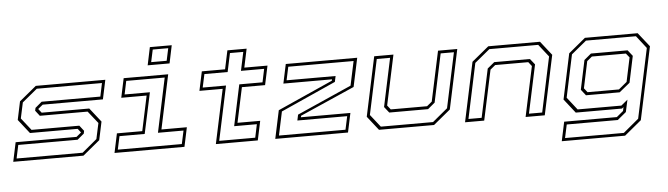

<svg xmlns="http://www.w3.org/2000/svg" viewBox="-54 -979 4897 1407"><g transform="rotate(-5 2394.5 -275.0)"><path d="M10 0 40 -141.5H488L523.5 -171L501.5 -199.5H150.5L69.5 -302.5L98 -437L223 -540H734.5L704.5 -398.5H261.5L226 -369.5L249 -340.5H599L680 -237.5L651.5 -103L526.5 0ZM36.5 -22H522.5L631.5 -113L656.5 -229L585 -319H233.5L202.5 -359L207 -379.5L255.5 -420.5H687.5L708 -518.5H228.5L118 -427.5L93 -311.5L164 -221.5H515.5L547 -181L543 -161L494 -120H57.5Z M1053 -618.5 1080.5 -750H1241.5L1214 -618.5ZM1080.5 -639.5H1194.5L1214 -730.5H1100ZM755 0 785 -141.5H971.5L1026 -398.5H839.5L869.5 -540H1197L1112.5 -141.5H1299.5L1269.5 0ZM781 -22H1252L1273 -119.5H1085L1169.5 -518.5H886.5L866 -420.5H1052L987.5 -119.5H802Z M1500.5 0 1585.5 -399H1414.5L1444.5 -540H1615.5L1644.5 -677H1786L1757 -540H1927.5L1897.5 -399H1727L1672 -141.5H1839L1809 0ZM1527 -21.5H1792L1812.5 -119H1645.5L1709.5 -421H1880.5L1901 -518.5H1730.5L1759.5 -655.5H1661.5L1632.5 -518.5H1461.5L1440.5 -421H1612Z M1937.5 0 1981.5 -207 2387.5 -388.5 2390 -398.5H2032L2062 -540H2587.5L2542.5 -329L2141 -152.5L2138.5 -141.5H2502.5L2472.5 0ZM1966.5 -22H2456L2477 -120H2110.5L2119.5 -162.5L2521 -340.5L2559 -518.5H2078.5L2057.5 -420.5H2418L2409 -378L2003.5 -196Z M2700.5 0 2619.5 -103 2712.5 -540H2854L2775.5 -172L2799.5 -141.5H3066.5L3103.5 -172L3182 -540H3323.5L3230.5 -103L3105.5 0ZM2716 -22H3100L3211 -114L3297 -518.5H3199.5L3124 -163L3072 -119.5H2786.5L2752 -163L2827.5 -518.5H2729.5L2643.5 -114Z M3333.5 0 3426.5 -437 3551.5 -540H3932L4013 -437L3920 0H3779L3857.5 -368L3833.5 -398.5H3590L3553 -368L3474.5 0ZM3360.5 -22H3457.5L3533.5 -378L3585 -420.5H3847.5L3881.5 -378L3805.5 -22H3903L3989 -427L3917 -518.5H3557.5L3446.5 -427Z M4027.5 200 4057.5 59H4445L4494 18.5L4500 -10L4488 0H4148L4067 -103L4138 -437L4262.5 -540H4650.5L4732 -437L4618 97L4493.5 200ZM4053.5 179H4486L4599.5 84.5L4708 -426.5L4636 -519H4268.5L4157.5 -427.5L4091 -114.5L4163.5 -22H4485.5L4533.5 -61.5L4514 28L4450 81H4074.5ZM4233.5 -120 4199.5 -163.5 4245 -378.5 4296.5 -421.5H4566L4600.5 -378L4559.5 -183.5L4481.5 -120ZM4247 -141.5H4478L4538.5 -191.5L4576 -368.5L4551.5 -399H4301.5L4264.5 -368.5L4223 -172Z"/></g></svg>

Font: Tourney Expanded ExtraLight
Style: Italic
Weight: 200
Width: 7
Italic angle: -12°
Designer: Tyler Finck
Foundry: Etcetera Type Co
Version: Version 1.010; ttfautohint (v1.8.3)